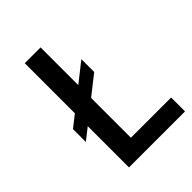

<svg xmlns="http://www.w3.org/2000/svg" viewBox="-213 -864 977 977"><g transform="rotate(-45 276.0 -375.0)"><path d="M251.4 -478.6 355.9 -560.9V-468.6L251.4 -386.4V-100H540.9V0H137.7V-296.8L74.1 -246.8V-339.5L137.7 -389.5V-750H251.4Z"/></g></svg>

Font: Spartan MB SemBd
Style: Regular
Weight: 600
Designer: Matt Bailey, Mirko Velimirovic
Foundry: Matt Bailey
Version: Version 1.005